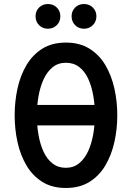

<svg xmlns="http://www.w3.org/2000/svg" viewBox="-20 -924 656 956"><path d="M308 12Q239.5 12 191 -18.2Q142.5 -48.5 112 -100Q81.5 -151.5 67.2 -216.2Q53 -281 53 -350Q53 -419 67.2 -483.8Q81.5 -548.5 112 -600Q142.5 -651.5 191 -681.8Q239.5 -712 308 -712Q376.5 -712 425.2 -681.8Q474 -651.5 504.5 -600Q535 -548.5 549.5 -483.8Q564 -419 564 -350Q564 -281 549.5 -216.2Q535 -151.5 504.5 -100Q474 -48.5 425.2 -18.2Q376.5 12 308 12ZM308 -88.5Q346.5 -88.5 374 -111Q401.5 -133.5 418.8 -171Q436 -208.5 444.2 -255.2Q452.5 -302 452.5 -350Q452.5 -402 444.2 -448.8Q436 -495.5 419 -532.2Q402 -569 374.5 -590.2Q347 -611.5 308 -611.5Q269.5 -611.5 242 -589.2Q214.5 -567 197.2 -529.5Q180 -492 171.8 -445.2Q163.5 -398.5 163.5 -350Q163.5 -298.5 171.8 -251.8Q180 -205 197.2 -168Q214.5 -131 242 -109.8Q269.5 -88.5 308 -88.5ZM94 -299.5V-401.5H521.5V-299.5ZM218.5 -781Q192 -781 174.5 -798.8Q157 -816.5 157 -843Q157 -869 174.5 -886.5Q192 -904 218.5 -904Q245 -904 262.8 -886.5Q280.5 -869 280.5 -843Q280.5 -816.5 262.8 -798.8Q245 -781 218.5 -781ZM398 -781Q371.5 -781 354 -798.8Q336.5 -816.5 336.5 -843Q336.5 -869 354 -886.5Q371.5 -904 398 -904Q424.5 -904 442.2 -886.5Q460 -869 460 -843Q460 -816.5 442.2 -798.8Q424.5 -781 398 -781Z"/></svg>

Font: Overpass Mono SemiBold
Style: Regular
Weight: 600
Monospace: yes
Designer: Delve Withrington, Dave Bailey
Foundry: Delve Fonts LLC
Version: Version 4.000